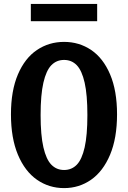

<svg xmlns="http://www.w3.org/2000/svg" viewBox="-20 -958 660 990"><path d="M36.5 -368.5Q36.5 -490.4 72.5 -574.5Q108.6 -658.7 170.6 -700.3Q232.7 -742 310.4 -742Q388.2 -742 450 -700.3Q511.8 -658.7 547.7 -574.5Q583.5 -490.4 583.5 -368.5Q583.5 -245.7 547.5 -160Q511.4 -74.3 449.6 -31.2Q387.8 11.9 310.4 11.9Q232.7 11.9 170.6 -31.2Q108.6 -74.3 72.5 -160Q36.5 -245.7 36.5 -368.5ZM430.6 -364.8Q430.6 -469.2 416.4 -531.9Q402.2 -594.5 375.8 -621.8Q349.3 -649 310.4 -649Q271.5 -649 244.8 -621.8Q218.2 -594.5 203.8 -531.9Q189.4 -469.2 189.4 -364.8Q189.4 -261 203.8 -198.5Q218.2 -136 244.8 -108.8Q271.5 -81.5 310.4 -81.5Q349.4 -81.5 375.9 -108.6Q402.3 -135.8 416.5 -198.2Q430.6 -260.6 430.6 -364.8ZM139 -937.6H481V-848.8H139Z"/></svg>

Font: Monaspace Xenon Var
Style: Regular
Weight: 400
Designer: Riley Cran and the Lettermatic Team
Version: Version 1.000 (Monaspace Xenon Var)